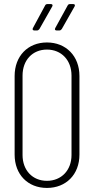

<svg xmlns="http://www.w3.org/2000/svg" viewBox="-20 -917 463 945"><path d="M149 -767H162C167 -767 171 -770 174 -774L237 -885C241 -892 238 -897 230 -897H214C209 -897 204 -895 202 -890L142 -779C138 -772 142 -767 149 -767ZM259 -767H272C277 -767 281 -770 284 -774L347 -885C351 -892 348 -897 340 -897H325C320 -897 315 -895 313 -890L252 -779C248 -772 251 -767 259 -767ZM211 8C305 8 371 -58 371 -156V-543C371 -641 305 -708 211 -708C117 -708 52 -641 52 -543V-156C52 -58 117 8 211 8ZM211 -27C140 -27 91 -79 91 -154V-545C91 -621 140 -673 211 -673C282 -673 332 -621 332 -545V-154C332 -79 282 -27 211 -27Z"/></svg>

Font: Barlow Condensed ExtraLight
Style: Regular
Weight: 275
Width: 3
Designer: Jeremy Tribby
Foundry: Tribby Type
Version: Version 1.422;hotconv 1.0.109;makeotfexe 2.5.65596